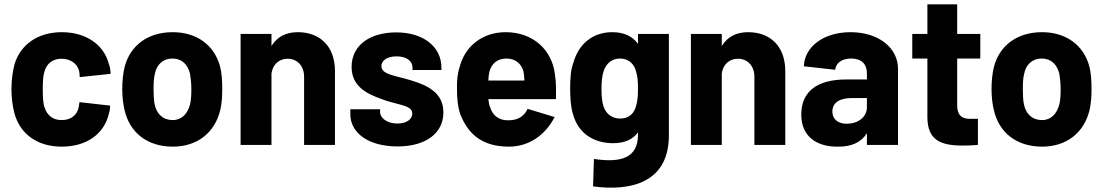

<svg xmlns="http://www.w3.org/2000/svg" viewBox="-20 -671 5107 889"><path d="M266 8C379 8 463 -49 485 -148C489 -161 490 -171 490 -182L348 -198C346 -187 346 -181 344 -173C337 -141 312 -115 265 -115C224 -115 198 -138 187 -172C180 -189 178 -219 178 -258C178 -293 180 -324 186 -340C196 -376 223 -399 265 -399C307 -399 336 -376 345 -347C348 -337 349 -325 349 -314L492 -329C492 -346 489 -363 483 -378C459 -467 375 -522 266 -522C154 -522 73 -463 47 -372C40 -344 33 -307 33 -259C33 -219 38 -179 47 -146C73 -51 152 8 266 8Z M780 8C894 8 975 -57 1000 -162C1007 -192 1009 -226 1009 -259C1009 -294 1007 -333 999 -363C973 -461 892 -522 780 -522C665 -522 583 -461 557 -361C550 -333 546 -295 546 -258C546 -225 550 -188 557 -160C581 -57 662 8 780 8ZM691 -258C691 -286 692 -311 697 -329C705 -372 735 -400 778 -400C821 -400 849 -374 860 -329C863 -311 866 -286 866 -258C866 -233 865 -208 860 -188C849 -144 821 -115 780 -115C735 -115 705 -143 696 -188C692 -207 691 -233 691 -258Z M1094 0H1237V-331C1243 -373 1272 -399 1312 -399C1357 -399 1388 -365 1388 -316V0H1531V-342C1531 -456 1462 -522 1359 -522C1306 -522 1264 -502 1237 -458V-514H1094Z M1821 7C1946 7 2033 -50 2033 -151C2033 -240 1962 -275 1886 -298C1815 -321 1746 -324 1746 -365C1746 -393 1776 -410 1816 -410C1862 -410 1890 -389 1890 -358V-347H2024V-357C2024 -455 1940 -521 1815 -521C1693 -521 1608 -462 1608 -361C1608 -273 1676 -238 1740 -215C1811 -185 1889 -187 1889 -146C1889 -119 1863 -99 1820 -99C1773 -99 1740 -124 1740 -152V-165H1602V-143C1602 -55 1686 7 1821 7Z M2337 8C2426 8 2504 -43 2548 -129L2423 -167C2407 -132 2378 -115 2337 -114C2290 -112 2261 -137 2250 -173C2245 -183 2243 -196 2241 -212H2554C2555 -251 2555 -291 2550 -322C2538 -440 2448 -522 2321 -522C2214 -522 2131 -457 2107 -356C2098 -330 2095 -294 2096 -258C2096 -211 2100 -175 2111 -143C2148 -48 2214 8 2337 8ZM2241 -298C2242 -314 2243 -327 2246 -339C2256 -375 2281 -400 2325 -400C2367 -400 2395 -375 2404 -339C2406 -327 2408 -313 2408 -298Z M2819 -8C2875 -8 2911 -27 2934 -58V-47C2934 60 2856 84 2730 65L2726 192C2901 216 3077 174 3077 -43V-514H2934V-468C2909 -502 2871 -522 2815 -522C2724 -522 2659 -467 2635 -381C2622 -348 2620 -302 2620 -260C2620 -224 2622 -179 2632 -146C2659 -42 2743 -8 2819 -8ZM2765 -259C2765 -294 2768 -321 2775 -342C2786 -375 2811 -400 2851 -400C2890 -400 2917 -375 2925 -340C2931 -321 2934 -301 2934 -260C2934 -221 2931 -200 2925 -180C2917 -148 2894 -122 2852 -122C2811 -122 2784 -147 2774 -180C2768 -198 2765 -225 2765 -259Z M3179 0H3322V-331C3328 -373 3357 -399 3397 -399C3442 -399 3473 -365 3473 -316V0H3616V-342C3616 -456 3547 -522 3444 -522C3391 -522 3349 -502 3322 -458V-514H3179Z M3994 -332V-303H3897C3765 -303 3690 -248 3690 -141C3690 -35 3766 9 3859 8C3924 9 3968 -13 3994 -54V0H4138V-352C4138 -450 4048 -522 3918 -522C3794 -522 3705 -455 3702 -364L3847 -348C3850 -379 3878 -400 3921 -400C3969 -400 3994 -374 3994 -332ZM3834 -154C3834 -196 3868 -217 3924 -217H3994V-175C3994 -127 3951 -98 3900 -98C3862 -98 3834 -118 3834 -154Z M4438 3C4460 3 4483 2 4508 0V-121H4466C4430 -122 4412 -141 4412 -183V-400H4519V-514H4412V-651H4274V-514H4204V-400H4274V-127C4275 -20 4338 3 4438 3Z M4805 8C4919 8 5000 -57 5025 -162C5032 -192 5034 -226 5034 -259C5034 -294 5032 -333 5024 -363C4998 -461 4917 -522 4805 -522C4690 -522 4608 -461 4582 -361C4575 -333 4571 -295 4571 -258C4571 -225 4575 -188 4582 -160C4606 -57 4687 8 4805 8ZM4716 -258C4716 -286 4717 -311 4722 -329C4730 -372 4760 -400 4803 -400C4846 -400 4874 -374 4885 -329C4888 -311 4891 -286 4891 -258C4891 -233 4890 -208 4885 -188C4874 -144 4846 -115 4805 -115C4760 -115 4730 -143 4721 -188C4717 -207 4716 -233 4716 -258Z"/></svg>

Font: Vanilla Cream Black
Style: Regular
Weight: 900
Designer: Jeremy Tribby, Jinavaṁso
Foundry: Tribby Type
Version: Version 1.422;Glyphs 3.1.2 (3151)